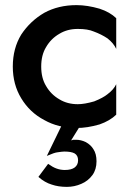

<svg xmlns="http://www.w3.org/2000/svg" viewBox="-20 -490 524 750"><path d="M160 -154Q141 -185 141 -230Q141 -275 160 -306Q179 -339 212 -358Q243 -377 284 -377Q323 -377 346 -367Q376 -356 400 -340Q424 -321 434 -299V-419Q409 -443 369 -456Q321 -470 279 -470Q208 -470 153 -440Q98 -408 63 -355Q30 -301 30 -230Q30 -160 63 -106Q96 -51 153 -21Q208 10 279 10Q321 10 369 -4Q409 -18 434 -42V-161Q424 -140 400 -122Q383 -108 348 -94Q310 -83 284 -83Q243 -83 212 -102Q179 -121 160 -154ZM258 58 330 -58 250 -60 163 119Q193 106 204 105Q224 102 231 102Q258 102 271 109Q285 117 285 136Q285 154 272 164Q259 174 233 174Q216 174 200 168Q186 163 168 150L130 201Q155 223 182 231Q208 240 241 240Q271 240 298 228Q324 217 341 194Q357 172 357 140Q357 111 345 93Q335 76 315 65Q296 56 278 56H267Q264 56 263 57Q262 58 258 58Z"/></svg>

Font: NM-font
Style: Medium
Weight: 500
Designer: ""
Foundry: ""
Version: ""